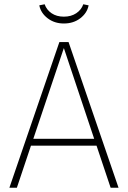

<svg xmlns="http://www.w3.org/2000/svg" viewBox="-20 -879 599 899"><path d="M432 -197H125L59 0H24L258 -682H301L535 0H498ZM421 -229 279 -654 136 -229ZM164 -854 189 -859Q198 -833 221.5 -817Q245 -801 279 -801Q313 -801 337 -817Q361 -833 370 -859L395 -854Q388 -818 356 -793.5Q324 -769 279 -769Q235 -769 203 -793.5Q171 -818 164 -854Z"/></svg>

Font: FiraGO UltraLight
Style: Regular
Weight: 200
Designer: bBox Type
Foundry: bBox Type GmbH
Version: Version 1.001